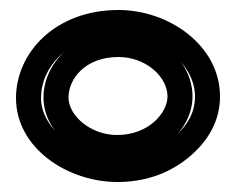

<svg xmlns="http://www.w3.org/2000/svg" viewBox="-20 -711 472 384"><path d="M62 -515C62 -575 114 -641 217 -641C300 -641 370 -582 370 -518C370 -487 356 -460 325 -434C295 -409 258 -397 215 -397C134 -397 62 -454 62 -515ZM12 -515C12 -414 116 -347 215 -347C268 -347 317 -363 357 -396C396 -428 420 -469 420 -518C420 -620 318 -691 217 -691C90 -691 12 -605 12 -515ZM217 -647C126 -647 67 -583 67 -516C67 -442 143 -391 214 -391C300 -391 365 -452 365 -518C365 -594 291 -647 217 -647ZM217 -597C271 -597 315 -558 315 -518C315 -486 278 -441 214 -441C161 -441 117 -480 117 -516C117 -553 150 -597 217 -597Z"/></svg>

Font: DIN Rundschrift
Style: BreitKont
Weight: 400
Width: 7
Version: Version 1.027